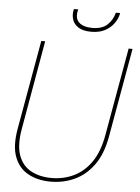

<svg xmlns="http://www.w3.org/2000/svg" viewBox="-59 -923 715 981"><g transform="rotate(5 298.0 -432.5)"><path d="M238 12Q172 12 123 -14.5Q74 -41 52.5 -97Q31 -153 47 -243L128 -700H148L68 -244Q53 -159 72 -107Q91 -55 135.5 -31Q180 -7 241 -7Q303 -7 355.5 -32.5Q408 -58 444.5 -111Q481 -164 496 -249L576 -700H596L515 -243Q499 -153 458.5 -97Q418 -41 361 -14.5Q304 12 238 12ZM378 -769Q335 -769 311.5 -784.5Q288 -800 281 -822.5Q274 -845 278 -867L280 -877H302Q290 -832 312.5 -810.5Q335 -789 382 -789Q431 -789 458 -813.5Q485 -838 495 -877H517L515 -868Q510 -846 493.5 -823Q477 -800 448.5 -784.5Q420 -769 378 -769Z"/></g></svg>

Font: DM Sans 36pt Thin
Style: Italic
Weight: 250
Italic angle: -10°
Designer: Colophon Foundry, Jonny Pinhorn
Foundry: Colophon Foundry
Version: Version 4.004;gftools[0.9.30]